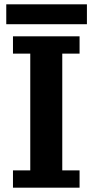

<svg xmlns="http://www.w3.org/2000/svg" viewBox="-20 -868 428 888"><path d="M120 -620H40V-700H348V-620H268V-80H348V0H40V-80H120ZM9 -848H382V-756H9Z"/></svg>

Font: PT Sans Caption
Style: Bold
Weight: 700
Designer: A.Korolkova, O.Umpeleva, V.Yefimov
Foundry: ParaType Ltd
Version: Version 2.003W OFL